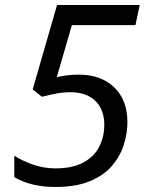

<svg xmlns="http://www.w3.org/2000/svg" viewBox="-20 -734 591 764"><path d="M200 10Q103 10 37 -29V-114Q73 -92 114.5 -78Q156 -64 200 -64Q270 -64 313 -88Q356 -112 375.5 -151.5Q395 -191 395 -237Q395 -299 359 -333Q323 -367 261 -367Q231 -367 205 -362Q179 -357 147 -349L110 -378L207 -714H536L519 -634H266L206 -427Q224 -431 245 -434Q266 -437 293 -437Q382 -437 434.5 -386.5Q487 -336 487 -248Q487 -203 472.5 -157.5Q458 -112 425.5 -74Q393 -36 337.5 -13Q282 10 200 10Z"/></svg>

Font: Noto Sans IKEA
Style: Italic
Weight: 400
Italic angle: -12°
Designer: Monotype Design Team
Foundry: Monotype Imaging Inc.
Version: Version 2.001